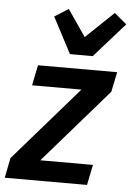

<svg xmlns="http://www.w3.org/2000/svg" viewBox="-65 -830 599 872"><g transform="rotate(5 234.5 -394.5)"><path d="M-10 0 8 -91 302 -429H77L96 -522H457L438 -431L144 -93H384L365 0ZM236 -585 150 -749 213 -789 296 -668 423 -789 479 -742 340 -585Z"/></g></svg>

Font: IBM Plex Sans Condensed SemiBold
Style: Italic
Weight: 600
Width: 3
Italic angle: -11°
Designer: Mike Abbink, Paul van der Laan, Pieter van Rosmalen
Foundry: Bold Monday
Version: Version 1.3